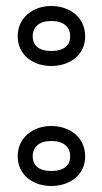

<svg xmlns="http://www.w3.org/2000/svg" viewBox="-20 -590 339 640"><path d="M150.9 -20C108.8 -20 89 -39.5 89 -69C89 -99.3 109.6 -120 150.9 -120C193.1 -120 213.9 -99.5 213.9 -69C213.9 -39.3 194 -20 150.9 -20ZM150.9 30C211.3 30 263.9 -5.5 263.9 -69C263.9 -132.1 212.2 -170 150.9 -170C89.8 -170 39 -131.3 39 -69C39 -6.2 90.7 30 150.9 30ZM150.9 -420C108.8 -420 89 -439.5 89 -469C89 -499.3 109.6 -520 150.9 -520C193.1 -520 213.9 -499.5 213.9 -469C213.9 -439.3 194 -420 150.9 -420ZM150.9 -370C211.3 -370 263.9 -405.5 263.9 -469C263.9 -532.1 212.2 -570 150.9 -570C89.8 -570 39 -531.3 39 -469C39 -406.2 90.7 -370 150.9 -370Z"/></svg>

Font: Asimov
Style: WidOu
Weight: 500
Designer: Google
Version: Version 2.000980; 2014